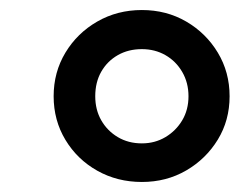

<svg xmlns="http://www.w3.org/2000/svg" viewBox="-20 -729 478 383"><path d="M263 -366Q214 -366 174 -388.5Q134 -411 110.5 -450Q87 -489 87 -537Q87 -585 110.5 -624Q134 -663 174 -686Q214 -709 263 -709Q312 -709 351.5 -686Q391 -663 414.5 -624Q438 -585 438 -537Q438 -489 414.5 -450.5Q391 -412 351.5 -389Q312 -366 263 -366ZM263 -443Q289 -443 310 -455.5Q331 -468 343.5 -489Q356 -510 356 -537Q356 -564 343.5 -585.5Q331 -607 310 -619Q289 -631 263 -631Q236 -631 215 -619Q194 -607 182 -586Q170 -565 170 -537Q170 -510 182 -489Q194 -468 215 -455.5Q236 -443 263 -443Z"/></svg>

Font: Montserrat Thin
Style: Bold Italic
Weight: 700
Italic angle: -11.3°
Version: Version 9.000